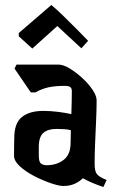

<svg xmlns="http://www.w3.org/2000/svg" viewBox="-20 -752 453 767"><path d="M393 -5Q369 -13 349 -21.5Q329 -30 311 -40Q297 -26 277.5 -17.5Q258 -9 233 -9Q216 -9 183.5 -20Q151 -31 117 -48.5Q83 -66 59.5 -87.5Q36 -109 36 -130Q36 -156 36.5 -176.5Q37 -197 37 -201Q37 -260 67.5 -284.5Q98 -309 153 -309Q181 -309 213 -305Q245 -301 265 -296Q266 -324 266.5 -349.5Q267 -375 267 -388Q267 -399 261 -404Q255 -409 239 -409Q200 -409 173 -403Q146 -397 122 -383H103L38 -478L46 -494H213Q233 -494 258.5 -478.5Q284 -463 309 -440Q334 -417 350 -393Q366 -369 366 -351Q366 -318 364 -273Q362 -228 360 -181.5Q358 -135 358 -97Q358 -67 368 -55.5Q378 -44 406 -33ZM135 -130Q135 -105 144 -98.5Q153 -92 166 -92Q207 -92 234.5 -113.5Q262 -135 262 -181Q262 -190 262.5 -203Q263 -216 263 -232Q252 -235 236 -236Q220 -237 207 -237Q171 -237 153 -221Q135 -205 135 -165ZM55 -620 185 -732Q205 -716 233.5 -688Q262 -660 289.5 -632.5Q317 -605 332 -589L305 -559L209 -648L109 -558L55 -607Z"/></svg>

Font: Jaini Purva
Style: Regular
Weight: 400
Designer: Maithili Shingre, Girish Dalvi (Devanagari), Taresh Vohra (Latin)
Foundry: Ek Type
Version: Version 2.000; ttfautohint (v1.8.4.7-5d5b)